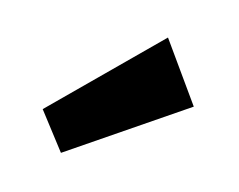

<svg xmlns="http://www.w3.org/2000/svg" viewBox="-39 -784 383 308"><g transform="rotate(10 152.0 -630.0)"><path d="M273 -634 76 -524 35 -588 213 -736Z"/></g></svg>

Font: exo2condensed_b
Style: Bold
Weight: 700
Width: 3
Designer: Natanael Gama
Version: Version 1.001;PS 001.001;hotconv 1.0.70;makeotf.lib2.5.58329